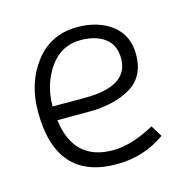

<svg xmlns="http://www.w3.org/2000/svg" viewBox="-71 -477 559 557"><g transform="rotate(-15 208.5 -199.0)"><path d="M215 -34Q271 -34 340 -72L361 -38Q297 8 215 8Q33 8 33 -198Q33 -285 80 -345.5Q127 -406 206 -406Q269 -406 310 -374.5Q351 -343 351 -285Q351 -219 301.5 -189.5Q252 -160 175 -160H81Q97 -34 215 -34ZM78 -202H175Q306 -202 306 -285Q306 -326 278.5 -346.5Q251 -367 206 -367Q147 -367 112.5 -317.5Q78 -268 78 -202Z"/></g></svg>

Font: Bhavuka
Style: Regular
Weight: 400
Version: 2.94.0; ttfautohint (v1.2) -l 7 -r 28 -G 50 -x 13 -D deva -f